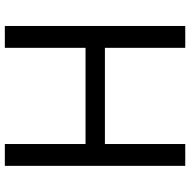

<svg xmlns="http://www.w3.org/2000/svg" viewBox="-16 -750 767 774"><g transform="rotate(90 367.0 -363.5)"><path d="M173.3 -727.3V-403.4H561.1V-727.3H649.1V0H561.1V-325.3H173.3V0H85.2V-727.3Z"/></g></svg>

Font: Inter UI
Style: Regular
Weight: 400
Designer: Rasmus Andersson
Foundry: rsms
Version: Version 2.2